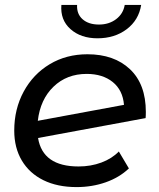

<svg xmlns="http://www.w3.org/2000/svg" viewBox="-20 -756 646 782"><path d="M574 -300Q574 -284 573 -275L135 -194Q154 -78 300 -78Q350 -78 393 -94Q436 -110 464 -139L505 -70Q466 -33 410.5 -13.5Q355 6 292 6Q214 6 157 -22Q100 -50 69 -102Q38 -154 38 -224Q38 -312 76.5 -383Q115 -454 182.5 -494.5Q250 -535 336 -535Q445 -535 509.5 -474Q574 -413 574 -300ZM134 -264 485 -329Q480 -389 439 -422Q398 -455 333 -455Q252 -455 198 -403Q144 -351 134 -264ZM230 -736H294Q292 -699 316.5 -677.5Q341 -656 383 -656Q424 -656 453 -678Q482 -700 488 -736H555Q545 -674 496 -637Q447 -600 377 -600Q309 -600 267 -637.5Q225 -675 230 -736Z"/></svg>

Font: Montserrat Alternates Medium
Style: Italic
Weight: 500
Italic angle: -11.3°
Designer: Julieta Ulanovsky
Foundry: Julieta Ulanovsky
Version: Version 7.200